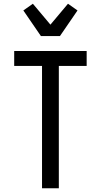

<svg xmlns="http://www.w3.org/2000/svg" viewBox="-20 -1008 540 1028"><path d="M205 0V-655H56V-735H444V-655H295V0ZM199 -815 105 -952 156 -988 250 -876 344 -988 395 -952 301 -815Z"/></svg>

Font: Iosevka Fixed Medium
Style: Regular
Weight: 500
Monospace: yes
Designer: Belleve Invis
Foundry: Belleve Invis
Version: Version 32.3.0